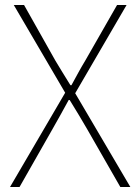

<svg xmlns="http://www.w3.org/2000/svg" viewBox="-20 -746 559 766"><path d="M20 0H58L190 -232C210 -267 230 -303 254 -347H258C285 -303 307 -267 327 -232L460 0H500L280 -374L485 -726H447L320 -504C300 -471 287 -446 265 -406H261C236 -446 221 -471 201 -504L76 -726H35L240 -376Z"/></svg>

Font: Noto Sans JP Thin
Style: Regular
Weight: 100
Designer: Ryoko NISHIZUKA 西塚涼子 (kana, bopomofo & ideographs); Paul D. Hunt (Latin, Greek & Cyrillic); Sandoll Communications 산돌커뮤니
Foundry: Adobe
Version: Version 2.004;hotconv 1.0.118;makeotfexe 2.5.65603